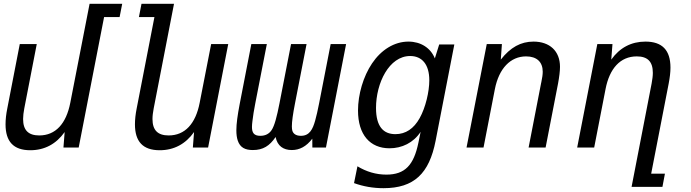

<svg xmlns="http://www.w3.org/2000/svg" viewBox="-20 -780 3652 1015"><path d="M140.1 14.2C215.8 14.2 277.3 -19 321.8 -82L315.4 0H396L530.3 -689.9H612.3L626 -759.8H453.6L351.6 -236.8C330.1 -126 273.9 -64 187.5 -64C129.9 -64 102.1 -91.8 102.1 -150.9C102.1 -167.5 104.5 -186 108.4 -207L174.3 -546.9H84.5L18.6 -207C12.2 -175.8 9.3 -147.5 9.3 -122.6C9.3 -32.2 50.8 14.2 140.1 14.2Z M824.2 14.2C899.9 14.2 961.4 -19 1005.9 -82L999.5 0H1080.1L1186.5 -546.9H1096.2L1035.6 -236.8C1014.2 -126 958 -64 871.6 -64C814 -64 786.1 -91.8 786.1 -150.9C786.1 -167.5 788.6 -186 792.5 -207L899.9 -759.8H728L714.4 -689.9H796.4L702.6 -207C696.3 -175.8 693.4 -147.5 693.4 -122.6C693.4 -32.2 734.9 14.2 824.2 14.2Z M1316.9 13.2C1370.6 13.2 1405.3 -8.8 1437 -55.7C1446.3 -8.3 1478 13.2 1522.5 13.2C1563 13.2 1599.1 -4.9 1630.9 -46.9L1631.3 0H1703.1L1809.6 -546.9H1728L1667 -233.9C1659.7 -196.3 1652.8 -166.5 1646 -142.1C1633.3 -97.2 1616.7 -62 1570.8 -62C1543.9 -62 1529.8 -73.7 1525.4 -89.4C1523.9 -94.7 1522.9 -102.1 1522.9 -111.8C1522.9 -136.2 1528.3 -176.3 1539.6 -233.9L1600.6 -546.9H1518.6L1457.5 -233.9C1443.8 -163.6 1431.2 -114.7 1415.5 -91.8C1402.8 -72.8 1383.3 -62 1356 -62C1321.3 -62 1312 -79.6 1312 -108.9C1312 -118.2 1313 -128.4 1314.5 -140.1C1317.9 -170.4 1322.3 -195.3 1329.6 -233.9L1390.6 -546.9H1308.6L1247.1 -230C1235.8 -170.9 1229.5 -126 1229.5 -91.3C1229.5 -69.3 1231.9 -51.8 1236.8 -37.1C1249.5 1 1276.9 13.2 1316.9 13.2Z M2007.3 214.8C2168.9 214.8 2249 137.2 2282.7 -35.2L2381.8 -544.9H2301.8L2278.8 -471.2C2256.8 -526.4 2204.6 -560.1 2139.2 -560.1C2064.5 -560.1 1995.1 -516.6 1946.8 -444.8C1900.4 -376 1872.6 -280.8 1872.6 -195.8C1872.6 -67.4 1936.5 3.9 2039.1 3.9C2104.5 3.9 2165.5 -24.9 2203.6 -83L2191.9 -25.9C2167.5 92.8 2121.1 143.1 2022.5 143.1C1968.3 143.1 1917 127.9 1869.6 99.1L1851.6 188C1900.4 205.6 1951.7 214.8 2007.3 214.8ZM2070.3 -70.8C2006.8 -70.8 1967.8 -110.8 1967.8 -209.5C1967.8 -340.3 2036.6 -483.9 2148.4 -483.9C2210.9 -483.9 2249.5 -439.5 2249.5 -355.5C2249.5 -295.9 2230 -211.9 2198.7 -155.8C2167.5 -99.6 2124.5 -70.8 2070.3 -70.8Z M2446.3 0H2536.1L2596.2 -309.1C2617.7 -418.5 2678.7 -481.9 2761.2 -481.9C2817.9 -481.9 2849.1 -452.1 2849.1 -400.9C2849.1 -386.7 2846.7 -369.1 2841.8 -346.2C2841.3 -342.8 2840.8 -340.8 2840.3 -339.4L2774.4 0H2864.3L2930.2 -338.9C2936.5 -372.6 2940.4 -404.3 2940.4 -426.8C2940.4 -510.3 2885.7 -560.1 2800.3 -560.1C2733.4 -560.1 2678.2 -529.8 2627.4 -464.8L2633.3 -546.9H2553.2Z M3318.8 208H3481.9L3495.1 138.2H3422.4L3515.1 -338.9C3521 -370.1 3524.4 -397.9 3524.4 -422.4C3524.4 -515.1 3480.5 -560.1 3392.1 -560.1C3317.4 -560.1 3255.9 -527.8 3211.4 -464.8L3217.8 -546.9H3137.7L3031.2 0H3121.1L3181.2 -309.1C3202.1 -417.5 3258.8 -481.9 3346.2 -481.9C3403.3 -481.9 3431.2 -454.6 3431.2 -395C3431.2 -378.9 3428.7 -359.9 3424.8 -338.9Z"/></svg>

Font: Hack
Style: Oblique
Weight: 400
Italic angle: -12°
Monospace: yes
Designer: Christopher Simpkins
Foundry: Christopher Simpkins
Version: Version 2.010